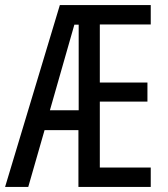

<svg xmlns="http://www.w3.org/2000/svg" viewBox="-22 -734 658 754"><path d="M570 0H286V-223H153L89 0H-2L213 -714H570V-638H370V-410H557V-335H370V-76H570ZM174 -301H287V-637H270Z"/></svg>

Font: Noto Sans Malayalam ExtraCondensed
Style: Regular
Weight: 400
Width: 2
Designer: Jelle Bosma - Monotype Design Team
Foundry: Monotype Imaging Inc.
Version: Version 2.104; ttfautohint (v1.8.4.7-5d5b)